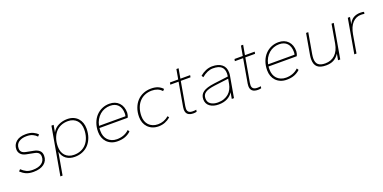

<svg xmlns="http://www.w3.org/2000/svg" viewBox="-12 -1444 4923 2465"><g transform="rotate(-20 2449.0 -211.0)"><path d="M210 10Q150 10 110 -8Q70 -26 35 -59L57 -82Q91 -50 124.5 -34Q158 -18 210 -18Q288 -18 331.5 -50Q375 -82 375 -139Q375 -168 358.5 -187Q342 -206 300 -214L198 -234Q150 -243 124.5 -270.5Q99 -298 99 -337Q99 -399 145.5 -439.5Q192 -480 278 -480Q337 -480 375.5 -462.5Q414 -445 439 -418L418 -396Q394 -422 361.5 -437Q329 -452 278 -452Q212 -452 171.5 -422.5Q131 -393 131 -337Q131 -308 147.5 -290Q164 -272 202 -264L304 -244Q352 -235 379.5 -210Q407 -185 407 -139Q407 -70 354.5 -30Q302 10 210 10Z M774 10Q706 10 658.5 -24Q611 -58 596 -125L542 182H512L627 -470H657L640 -373Q670 -427 725.5 -453.5Q781 -480 844 -480Q892 -480 928 -464.5Q964 -449 988.5 -422Q1013 -395 1025.5 -359Q1038 -323 1038 -282Q1038 -215 1018.5 -161Q999 -107 964.5 -69Q930 -31 881 -10.5Q832 10 774 10ZM774 -18Q827 -18 870 -36.5Q913 -55 943 -89.5Q973 -124 989.5 -173Q1006 -222 1006 -282Q1006 -319 995.5 -350Q985 -381 964.5 -403.5Q944 -426 913.5 -439Q883 -452 844 -452Q791 -452 748 -433.5Q705 -415 675 -380.5Q645 -346 628.5 -297Q612 -248 612 -188Q612 -151 622.5 -120Q633 -89 653.5 -66.5Q674 -44 704.5 -31Q735 -18 774 -18Z M1360 10Q1312 10 1275.5 -5.5Q1239 -21 1213.5 -48Q1188 -75 1175 -111Q1162 -147 1162 -188Q1162 -256 1182.5 -310.5Q1203 -365 1238.5 -402.5Q1274 -440 1320.5 -460Q1367 -480 1420 -480Q1502 -480 1550 -429.5Q1598 -379 1598 -294Q1598 -282 1593.5 -263Q1589 -244 1581 -230H1196Q1194 -219 1194 -209Q1194 -199 1194 -188Q1194 -151 1205 -120Q1216 -89 1237.5 -66.5Q1259 -44 1290 -31Q1321 -18 1360 -18Q1408 -18 1450.5 -33.5Q1493 -49 1528 -82L1543 -57Q1508 -24 1463.5 -7Q1419 10 1360 10ZM1420 -452Q1381 -452 1345 -439Q1309 -426 1280 -401Q1251 -376 1230 -340Q1209 -304 1200 -258H1561Q1566 -275 1566 -294Q1566 -371 1527.5 -411.5Q1489 -452 1420 -452Z M1920 10Q1872 10 1835.5 -5.5Q1799 -21 1773.5 -48Q1748 -75 1735 -111Q1722 -147 1722 -188Q1722 -255 1742 -309Q1762 -363 1797.5 -401Q1833 -439 1882 -459.5Q1931 -480 1990 -480Q2045 -480 2083.5 -463.5Q2122 -447 2147 -418L2126 -396Q2100 -425 2066 -438.5Q2032 -452 1990 -452Q1937 -452 1893.5 -433.5Q1850 -415 1819 -380.5Q1788 -346 1771 -297Q1754 -248 1754 -188Q1754 -151 1765 -120Q1776 -89 1797.5 -66.5Q1819 -44 1850 -31Q1881 -18 1920 -18Q1962 -18 1998 -31.5Q2034 -45 2070 -74L2083 -52Q2048 -22 2007 -6Q1966 10 1920 10Z M2397 6Q2294 6 2294 -82Q2294 -98 2297 -116L2354 -442H2241L2246 -470H2359L2383 -604H2413L2389 -470H2522L2517 -442H2384L2327 -116Q2324 -98 2324 -82Q2324 -53 2341.5 -37.5Q2359 -22 2397 -22Q2409 -22 2422.5 -23Q2436 -24 2444 -26L2440 0Q2432 3 2419 4.5Q2406 6 2397 6Z M2739 10Q2666 10 2620 -24Q2574 -58 2574 -120Q2574 -182 2621 -216Q2668 -250 2778 -264L2970 -288Q2974 -308 2974 -331Q2974 -390 2938.5 -421Q2903 -452 2825 -452Q2751 -452 2672 -387L2657 -412Q2694 -444 2737 -462Q2780 -480 2825 -480Q2909 -480 2956.5 -441.5Q3004 -403 3004 -329Q3004 -319 3003 -307Q3002 -295 3000 -286L2950 0H2920L2935 -86Q2909 -42 2859 -16Q2809 10 2739 10ZM2739 -18Q2786 -18 2823 -31.5Q2860 -45 2886.5 -68Q2913 -91 2929.5 -123Q2946 -155 2953 -192L2965 -260L2773 -236Q2726 -230 2693.5 -220.5Q2661 -211 2641 -197Q2621 -183 2612.5 -164Q2604 -145 2604 -120Q2604 -70 2641.5 -44Q2679 -18 2739 -18Z M3279 6Q3176 6 3176 -82Q3176 -98 3179 -116L3236 -442H3123L3128 -470H3241L3265 -604H3295L3271 -470H3404L3399 -442H3266L3209 -116Q3206 -98 3206 -82Q3206 -53 3223.5 -37.5Q3241 -22 3279 -22Q3291 -22 3304.5 -23Q3318 -24 3326 -26L3322 0Q3314 3 3301 4.5Q3288 6 3279 6Z M3670 10Q3622 10 3585.5 -5.5Q3549 -21 3523.5 -48Q3498 -75 3485 -111Q3472 -147 3472 -188Q3472 -256 3492.5 -310.5Q3513 -365 3548.5 -402.5Q3584 -440 3630.5 -460Q3677 -480 3730 -480Q3812 -480 3860 -429.5Q3908 -379 3908 -294Q3908 -282 3903.5 -263Q3899 -244 3891 -230H3506Q3504 -219 3504 -209Q3504 -199 3504 -188Q3504 -151 3515 -120Q3526 -89 3547.5 -66.5Q3569 -44 3600 -31Q3631 -18 3670 -18Q3718 -18 3760.5 -33.5Q3803 -49 3838 -82L3853 -57Q3818 -24 3773.5 -7Q3729 10 3670 10ZM3730 -452Q3691 -452 3655 -439Q3619 -426 3590 -401Q3561 -376 3540 -340Q3519 -304 3510 -258H3871Q3876 -275 3876 -294Q3876 -371 3837.5 -411.5Q3799 -452 3730 -452Z M4206 10Q4127 10 4089 -23.5Q4051 -57 4051 -129Q4051 -142 4052.5 -156Q4054 -170 4056 -184L4106 -470H4136L4086 -184Q4084 -170 4082.5 -155.5Q4081 -141 4081 -129Q4081 -70 4112 -44Q4143 -18 4206 -18Q4287 -18 4340 -68Q4393 -118 4410 -215L4454 -470H4484L4402 0H4372L4387 -85Q4352 -33 4309 -11.5Q4266 10 4206 10Z M4594 0 4676 -470H4706L4689 -375Q4716 -432 4756 -454Q4796 -476 4847 -476Q4884 -476 4898 -470L4894 -444Q4882 -446 4870.5 -447Q4859 -448 4847 -448Q4780 -448 4732 -398Q4684 -348 4666 -245L4624 0Z"/></g></svg>

Font: Celebes Thin
Style: Italic
Weight: 250
Italic angle: -10°
Designer: Anugrah Pasau
Foundry: Lafontype
Version: Version 1.000; ttfautohint (v1.8.4)